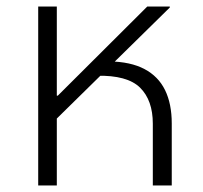

<svg xmlns="http://www.w3.org/2000/svg" viewBox="-20 -568 621 588"><path d="M97 0V-548H154V-275H157L431 -548H500V-545L154 -205V0ZM448 0V-189Q448 -261 409 -299.5Q370 -338 276 -336L314 -380Q380 -379 422.5 -356.5Q465 -334 485.5 -292Q506 -250 506 -190V0Z"/></svg>

Font: Noto Sans Thai Light
Style: Regular
Weight: 300
Designer: Monotype Design Team
Foundry: Monotype Imaging Inc.
Version: Version 2.001